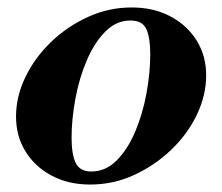

<svg xmlns="http://www.w3.org/2000/svg" viewBox="-20 -482 596 515"><path d="M222 13Q163 13 118.2 -11.1Q73.3 -35.1 48.2 -76.1Q23 -117 23 -169.5Q23 -223 48 -275Q73 -327 116.5 -369Q160 -411 215.8 -436.5Q271.7 -462 333 -462Q392 -462 437.2 -438Q482.3 -414 507.7 -373Q533 -332 533 -279.8Q533 -226.5 508 -174.2Q483 -122 439 -80Q395 -38 339.5 -12.5Q284 13 222 13ZM225 -22Q263.3 -22 292.8 -51.5Q322.2 -81 342.3 -128.1Q362.4 -175.2 372.7 -230.6Q383 -286 383 -337Q383 -381 372.5 -404Q362 -427 330 -427Q292 -427 262.7 -397.5Q233.4 -368.1 213.1 -320.8Q192.8 -273.6 182.4 -218.2Q172 -162.8 172 -112Q172 -68.2 183 -45.1Q194 -22 225 -22Z"/></svg>

Font: Libre Bodoni
Style: Italic
Weight: 400
Italic angle: -13°
Designer: Pablo Impallari, Rodrigo Fuenzalida
Foundry: Impallari Type
Version: Version 2.005;gftools[0.9.23]